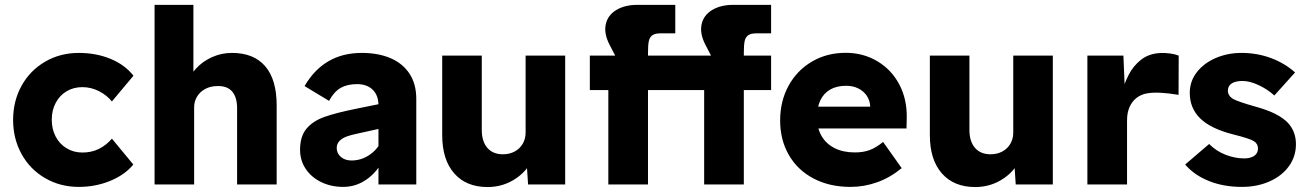

<svg xmlns="http://www.w3.org/2000/svg" viewBox="-20 -760 5382 791"><path d="M34 -266Q34 -343.8 69 -406.9Q104 -470 166.1 -506Q228.2 -542 304.6 -542Q376.4 -542 435.7 -517.4Q495 -492.8 529.8 -448L441 -342Q420 -368 387.7 -384.5Q355.4 -401 319.4 -401Q282.6 -401 254 -383.8Q225.4 -366.6 209.3 -335.8Q193.2 -305 193.2 -266.6Q193.2 -228.6 209.1 -197.8Q225 -167 254.1 -149.3Q283.2 -131.6 319.8 -131.6Q356.8 -131.6 387.1 -146.4Q417.4 -161.2 441 -188.8L529.2 -82.2Q494.4 -39.6 434 -14.8Q373.6 10 304.6 10Q228.2 10 166.1 -26Q104 -62 69 -125.1Q34 -188.2 34 -266Z M616.8 -740H776.8V-423L749.8 -411Q759.8 -447.4 787.3 -477.3Q814.8 -507.2 853.5 -524.6Q892.2 -542 935.6 -542Q1025.6 -542 1072.7 -487Q1119.8 -432 1119.8 -326V0H956.8V-313Q956.8 -360 936.2 -383.3Q915.6 -406.6 875.8 -405.4Q848.2 -405.4 826.3 -394Q804.4 -382.6 792.1 -362.5Q779.8 -342.4 779.8 -318V0H698.8H616.8Z M1450.8 -413.4Q1411.2 -413.4 1383.8 -398.1Q1356.4 -382.8 1335.6 -344.4L1234.8 -405.4Q1274 -473 1332.8 -507.5Q1391.6 -542 1470.4 -542Q1538.2 -542 1588.6 -520.5Q1639 -499 1667 -456.5Q1695 -414 1695 -352.8V0H1539.2V-325.8Q1539.2 -367.2 1515.5 -390.3Q1491.8 -413.4 1450.8 -413.4ZM1216.2 -143Q1216.2 -197.6 1242.2 -229.3Q1268.2 -261 1316.3 -278.2Q1364.4 -295.4 1452.2 -313L1616.2 -346.2L1607.2 -243.8L1457.2 -210.6Q1427.2 -204.6 1408.4 -197.7Q1389.6 -190.8 1378.4 -179.1Q1367.2 -167.4 1367.2 -150.4Q1367.2 -128 1384.4 -113.4Q1401.6 -98.8 1428.2 -98.8Q1467 -98.8 1500.3 -120.6Q1533.6 -142.4 1550.6 -177.6L1575 -135.4Q1546.6 -64.4 1499.1 -27.2Q1451.6 10 1394.2 10Q1344.2 10 1303.5 -9.7Q1262.8 -29.4 1239.5 -64.2Q1216.2 -99 1216.2 -143Z M1801.8 -203.4V-531H1964.8V-224.8Q1964.8 -177.4 1987.7 -150.9Q2010.6 -124.4 2051.8 -124.4Q2079 -124.4 2100.3 -135.8Q2121.6 -147.2 2133.5 -167.7Q2145.4 -188.2 2145.4 -213.8V-531H2308.4V0H2155.6L2148.4 -108.8L2178.4 -120.8Q2161.6 -63.8 2108.2 -26.6Q2054.8 10.6 1988.8 10.6Q1900.6 10.6 1851.2 -45.8Q1801.8 -102.2 1801.8 -203.4Z M2486.2 -409.8 2559.6 -444.2 2492.2 -573.8Q2467.6 -620.6 2475.4 -658.7Q2483.2 -696.8 2518.4 -718.4Q2553.6 -740 2606.2 -740H2762V-622.6H2700.6Q2678.4 -622.6 2667.3 -614.5Q2656.2 -606.4 2652.9 -590.2Q2649.6 -574 2649.6 -541.4V0H2568.2H2486.2ZM2410 -531H2762V-389H2410ZM2881 -409.8 2954.4 -444.2 2887 -573.8Q2862.4 -620.6 2870.2 -658.7Q2878 -696.8 2913.2 -718.4Q2948.4 -740 3001 -740H3156.8V-622.6H3095.4Q3073.2 -622.6 3062.1 -614.5Q3051 -606.4 3047.7 -590.2Q3044.4 -574 3044.4 -541.4V0H2963H2881ZM2804.8 -531H3156.8V-389H2804.8ZM2874 -531 2873.4 -389H2686L2686.6 -531Z M3194 -263.6Q3194 -343.4 3228.8 -406.9Q3263.6 -470.4 3325.2 -506.4Q3386.8 -542.4 3463.8 -542.4Q3536.8 -542.4 3595.1 -507.4Q3653.4 -472.4 3685.3 -411.4Q3717.2 -350.4 3715.6 -273.6L3714.6 -230.8H3291.6L3268.6 -320.6H3582.4L3565 -301.8V-322.2Q3563.8 -346.4 3550.8 -365.7Q3537.8 -385 3515.7 -395.8Q3493.6 -406.6 3466.2 -406.6Q3427.2 -406.6 3400.4 -391.2Q3373.6 -375.8 3359.7 -346.8Q3345.8 -317.8 3345.8 -276Q3345.8 -232.8 3364.3 -200.4Q3382.8 -168 3417.9 -150Q3453 -132 3502 -132Q3536 -132 3562.3 -141.6Q3588.6 -151.2 3618.2 -175.2L3694.8 -67.4Q3647.6 -28.4 3594 -9.2Q3540.4 10 3484.2 10Q3397 10 3331.1 -24.9Q3265.2 -59.8 3229.6 -122Q3194 -184.2 3194 -263.6Z M3810.8 -203.4V-531H3973.8V-224.8Q3973.8 -177.4 3996.7 -150.9Q4019.6 -124.4 4060.8 -124.4Q4088 -124.4 4109.3 -135.8Q4130.6 -147.2 4142.5 -167.7Q4154.4 -188.2 4154.4 -213.8V-531H4317.4V0H4164.6L4157.4 -108.8L4187.4 -120.8Q4170.6 -63.8 4117.2 -26.6Q4063.8 10.6 3997.8 10.6Q3909.6 10.6 3860.2 -45.8Q3810.8 -102.2 3810.8 -203.4Z M4459.8 -531H4608.2L4615.4 -358.2L4594.4 -358.2Q4594.8 -361.2 4596 -363.2Q4610.8 -414.2 4629.8 -451.5Q4648.8 -488.8 4681.2 -514.2Q4713.6 -539.6 4761.8 -541.6Q4780.8 -542.4 4801.3 -539.6Q4821.8 -536.8 4836 -531L4835.4 -369.2Q4751.4 -383.4 4705.6 -375.4Q4680.8 -371 4662.2 -356.6Q4643.6 -342.2 4633.4 -318.7Q4623.2 -295.2 4623.2 -264.8V0H4459.8Z M4862.6 -82.2 4961.4 -166.8Q4990.8 -137.2 5029.4 -122.3Q5068 -107.4 5105.6 -107.4Q5123 -107.4 5136.2 -112.4Q5149.4 -117.4 5156 -126.6Q5162.6 -135.8 5162.6 -148.6Q5162.6 -168 5145.4 -178.6Q5136.6 -184.2 5114.5 -191.3Q5092.4 -198.4 5060.8 -206.2Q4967.2 -229.8 4923.8 -273Q4881.6 -315 4881.6 -377.2Q4881.6 -425.6 4911.1 -463.1Q4940.6 -500.6 4989.3 -521.3Q5038 -542 5094.2 -542Q5159.6 -542 5216.4 -520.7Q5273.2 -499.4 5315.4 -461.6L5230 -366.6Q5202.2 -392 5165.5 -409.2Q5128.8 -426.4 5099.2 -426.4Q5069.4 -426.4 5054 -416.1Q5038.6 -405.8 5038.6 -386.2Q5039.4 -364.8 5060 -352.4Q5071.6 -346.2 5094.4 -338.4Q5117.2 -330.6 5152 -320.8Q5199.8 -307.8 5233.2 -291.1Q5266.6 -274.4 5286.6 -253.2Q5319 -217.8 5319 -165.8Q5319 -115.4 5290.2 -75.4Q5261.4 -35.4 5210.4 -12.7Q5159.4 10 5096.6 10Q5020.4 10 4959.9 -14.5Q4899.4 -39 4862.6 -82.2Z"/></svg>

Font: Easer Grotesk Variable
Style: Regular
Weight: 400
Designer: Boardeaser, Bonnie Shaver-Troup, Thomas Jockin
Foundry: Lexend
Version: Version 1.001;Glyphs 3.1.2 (3151)